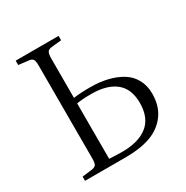

<svg xmlns="http://www.w3.org/2000/svg" viewBox="-164 -851 958 988"><g transform="rotate(-30 315.5 -357.0)"><path d="M61 0V-24.9L120.1 -32.2Q139.2 -35.2 145 -44.9Q150.9 -54.7 150.9 -82V-632.8Q150.9 -659.2 144.8 -669.2Q138.7 -679.2 119.1 -681.2L61 -688V-713.9H315.9V-688L257.8 -682.1Q238.3 -680.2 231.7 -669.4Q225.1 -658.7 225.1 -630.9V-397.9Q262.2 -403.8 324.2 -403.8Q378.4 -403.8 424.3 -393.1Q470.2 -382.3 506.8 -360.6Q543.5 -338.9 564.2 -301.8Q585 -264.6 585 -215.8Q585 -142.1 548.3 -92.8Q511.7 -43.5 450.7 -21.7Q389.6 0 307.1 0ZM225.1 -36.1Q276.4 -33.2 300.8 -33.2Q398.4 -33.2 452.1 -75.4Q505.9 -117.7 505.9 -207Q505.9 -289.6 455.6 -330.3Q405.3 -371.1 312 -371.1Q257.8 -371.1 225.1 -365.2Z"/></g></svg>

Font: Literata Light
Style: Regular
Weight: 300
Designer: Latin by Veronika Burian and Jose Scaglione. Greek by Irene Vlachou. Cyrillic by Vera Evstafieva.
Foundry: TypeTogether
Version: Version 3.021